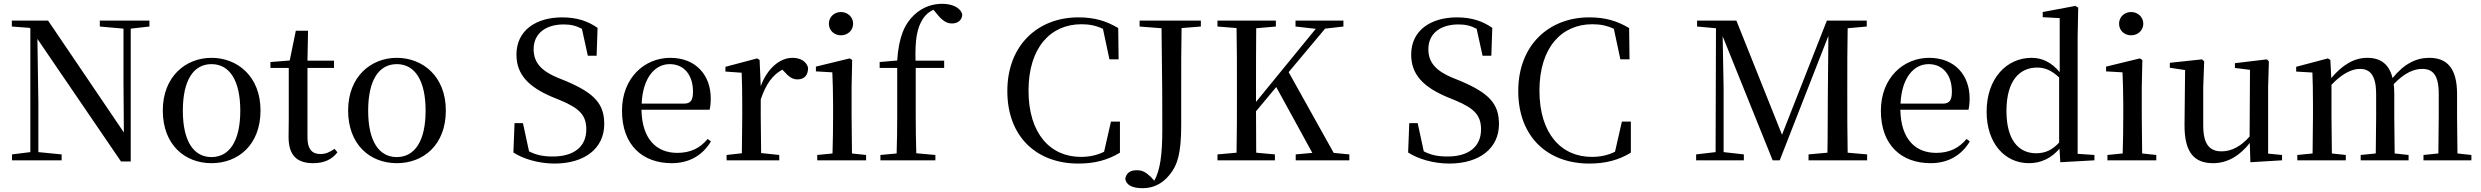

<svg xmlns="http://www.w3.org/2000/svg" viewBox="-20 -840 13001 1006"><path d="M614 6H665V-690L763 -701V-732H503V-701L627 -690V-411L629 -146L232 -732H42V-701L136 -694L139 -690V-43L43 -31V0H303V-31L181 -43V-302L176 -636Z M1088 15C1228 15 1345 -81 1345 -261C1345 -441 1223 -537 1088 -537C954 -537 833 -440 833 -261C833 -82 948 15 1088 15ZM1088 -17C994 -17 938 -101 938 -260C938 -420 994 -504 1088 -504C1182 -504 1239 -420 1239 -260C1239 -101 1182 -17 1088 -17Z M1621 15C1679 15 1720 -5 1748 -42L1733 -60C1706 -42 1687 -33 1658 -33C1615 -33 1591 -59 1591 -119V-484H1730V-522H1591L1594 -679H1530L1498 -523L1397 -515V-484H1493V-215C1493 -178 1492 -155 1492 -122C1492 -28 1534 15 1621 15Z M2059 15C2199 15 2316 -81 2316 -261C2316 -441 2194 -537 2059 -537C1925 -537 1804 -440 1804 -261C1804 -82 1919 15 2059 15ZM2059 -17C1965 -17 1909 -101 1909 -260C1909 -420 1965 -504 2059 -504C2153 -504 2210 -420 2210 -260C2210 -101 2153 -17 2059 -17Z M2885 17C3044 17 3146 -63 3146 -190C3146 -294 3097 -351 2946 -415L2899 -434C2822 -467 2776 -508 2776 -582C2776 -667 2842 -712 2934 -712C2971 -712 2999 -705 3029 -689L3060 -548H3106L3111 -694C3061 -729 3003 -749 2926 -749C2790 -749 2686 -682 2686 -554C2686 -449 2750 -385 2871 -333L2915 -315C3019 -272 3052 -234 3052 -162C3052 -69 2984 -20 2877 -20C2827 -20 2791 -27 2752 -47L2720 -195H2676L2670 -41C2720 -8 2802 17 2885 17Z M3500 15C3592 15 3662 -27 3705 -99L3688 -112C3649 -65 3599 -39 3529 -39C3422 -39 3344 -108 3341 -265H3698C3702 -281 3704 -301 3704 -325C3704 -445 3627 -537 3492 -537C3357 -537 3239 -432 3239 -260C3239 -78 3348 15 3500 15ZM3342 -297C3348 -432 3411 -504 3489 -504C3565 -504 3611 -446 3611 -360C3611 -316 3600 -297 3563 -297Z M3966 -319C3993 -400 4029 -448 4079 -475L4088 -466C4112 -439 4131 -424 4158 -424C4197 -424 4214 -448 4214 -485C4205 -520 4172 -537 4132 -537C4065 -537 3999 -480 3966 -388L3960 -526L3947 -534L3781 -490V-465L3866 -459C3868 -410 3869 -363 3869 -295V-230L3867 -37L3787 -28V0H4063V-28L3968 -38L3966 -230Z M4386 -655C4421 -655 4450 -680 4450 -716C4450 -751 4421 -777 4386 -777C4351 -777 4323 -751 4323 -716C4323 -680 4351 -655 4386 -655ZM4341 0H4518V-28L4444 -36L4442 -230V-382L4445 -526L4432 -534L4255 -491V-466L4341 -461C4343 -411 4345 -362 4345 -294V-230C4345 -176 4344 -92 4342 -36L4262 -28V0Z M4677 0H4881V-28L4781 -37C4779 -101 4778 -166 4778 -230V-484H4927V-522H4777C4774 -634 4785 -694 4816 -742C4829 -762 4848 -779 4871 -789L4889 -767C4917 -732 4940 -717 4968 -717C5001 -717 5021 -737 5022 -764C5012 -802 4967 -820 4916 -820C4865 -820 4814 -803 4770 -762C4719 -714 4689 -645 4681 -523L4589 -515V-484H4681V-230C4681 -166 4680 -101 4678 -36L4593 -28V0Z M5630 17C5713 17 5782 0 5848 -40V-203H5801L5765 -45C5727 -26 5687 -18 5643 -18C5485 -18 5369 -138 5369 -365C5369 -591 5485 -713 5646 -713C5688 -713 5723 -706 5759 -689L5793 -529H5841L5839 -693C5775 -731 5714 -749 5630 -749C5419 -749 5258 -604 5258 -363C5258 -122 5413 17 5630 17Z M5951 -701 6066 -692C6070 -403 6070 -286 6070 -163C6070 -29 6059 51 6028 107L6010 87C5980 59 5964 52 5935 52C5905 52 5882 64 5876 96C5881 132 5916 146 5968 146C6017 146 6067 127 6108 76C6149 26 6169 -34 6169 -184V-394C6169 -494 6169 -595 6171 -693L6272 -701V-732H5951Z M6878 0H7050V-31L6968 -39L6732 -462L6923 -690L7019 -701V-732H6768V-701L6874 -689L6561 -306V-392C6561 -493 6561 -593 6562 -692L6665 -701V-732H6359V-701L6459 -693C6461 -593 6461 -493 6461 -392V-339C6461 -239 6461 -138 6459 -40L6359 -31V0H6660V-31L6562 -40L6561 -257L6667 -384L6856 -39L6769 -31V0Z M7573 17C7732 17 7834 -63 7834 -190C7834 -294 7785 -351 7634 -415L7587 -434C7510 -467 7464 -508 7464 -582C7464 -667 7530 -712 7622 -712C7659 -712 7687 -705 7717 -689L7748 -548H7794L7799 -694C7749 -729 7691 -749 7614 -749C7478 -749 7374 -682 7374 -554C7374 -449 7438 -385 7559 -333L7603 -315C7707 -272 7740 -234 7740 -162C7740 -69 7672 -20 7565 -20C7515 -20 7479 -27 7440 -47L7408 -195H7364L7358 -41C7408 -8 7490 17 7573 17Z M8307 17C8390 17 8459 0 8525 -40V-203H8478L8442 -45C8404 -26 8364 -18 8320 -18C8162 -18 8046 -138 8046 -365C8046 -591 8162 -713 8323 -713C8365 -713 8400 -706 8436 -689L8470 -529H8518L8516 -693C8452 -731 8391 -749 8307 -749C8096 -749 7935 -604 7935 -363C7935 -122 8090 17 8307 17Z M9554 0H9763V-31L9661 -40C9659 -138 9659 -239 9659 -339V-392C9659 -493 9659 -593 9661 -692L9761 -701V-732H9552L9317 -134L9078 -732H8872V-701L8971 -692L8969 -43L8867 -31V0H9117V-31L9011 -43V-379L9006 -650L9268 0H9305L9560 -652L9557 -326C9556 -238 9557 -140 9555 -40L9456 -31V0Z M10096 15C10188 15 10258 -27 10301 -99L10284 -112C10245 -65 10195 -39 10125 -39C10018 -39 9940 -108 9937 -265H10294C10298 -281 10300 -301 10300 -325C10300 -445 10223 -537 10088 -537C9953 -537 9835 -432 9835 -260C9835 -78 9944 15 10096 15ZM9938 -297C9944 -432 10007 -504 10085 -504C10161 -504 10207 -446 10207 -360C10207 -316 10196 -297 10159 -297Z M10775 10 10954 0V-28L10866 -34V-647L10869 -800L10854 -809L10683 -777V-750L10772 -745V-462C10728 -515 10678 -537 10625 -537C10494 -537 10389 -429 10389 -255C10389 -92 10482 15 10611 15C10673 15 10727 -10 10771 -61ZM10769 -93C10731 -52 10694 -37 10648 -37C10559 -37 10493 -104 10493 -258C10493 -423 10566 -486 10654 -486C10695 -486 10730 -471 10769 -434Z M11146 -655C11181 -655 11210 -680 11210 -716C11210 -751 11181 -777 11146 -777C11111 -777 11083 -751 11083 -716C11083 -680 11111 -655 11146 -655ZM11101 0H11278V-28L11204 -36L11202 -230V-382L11205 -526L11192 -534L11015 -491V-466L11101 -461C11103 -411 11105 -362 11105 -294V-230C11105 -176 11104 -92 11102 -36L11022 -28V0Z M11771 10 11937 0V-28L11864 -35V-383L11868 -518L11858 -529L11690 -509V-484L11769 -474L11767 -125C11725 -76 11674 -47 11621 -47C11559 -47 11524 -81 11524 -183V-383L11529 -518L11518 -529L11349 -511V-485L11429 -473L11426 -186C11425 -37 11480 15 11576 15C11654 15 11718 -27 11768 -91Z M12755 0H12929V-28L12856 -36L12854 -230V-347C12854 -481 12803 -537 12708 -537C12639 -537 12576 -505 12516 -431C12498 -505 12452 -537 12384 -537C12315 -537 12254 -501 12195 -431L12190 -526L12177 -534L12011 -490V-465L12096 -460C12098 -410 12099 -363 12099 -296V-230L12097 -36L12017 -28V0H12271V-28L12198 -36L12196 -230V-396C12252 -454 12301 -479 12346 -479C12399 -479 12430 -443 12430 -348V-230L12428 -36L12349 -28V0H12600V-28L12527 -36L12525 -230V-348C12525 -367 12524 -384 12522 -399C12577 -457 12627 -479 12671 -479C12727 -479 12758 -447 12758 -348V-230L12756 -36L12678 -28V0Z"/></svg>

Font: Noto Serif CJK SC Medium
Style: Regular
Weight: 500
Designer: Ryoko NISHIZUKA 西塚涼子 (kana & ideographs); Frank Grießhammer (Latin, Greek & Cyrillic); Wenlong ZHANG 张文龙 (bopomofo); San
Foundry: Adobe
Version: Version 2.001;hotconv 1.1.0;makeotfexe 2.6.0